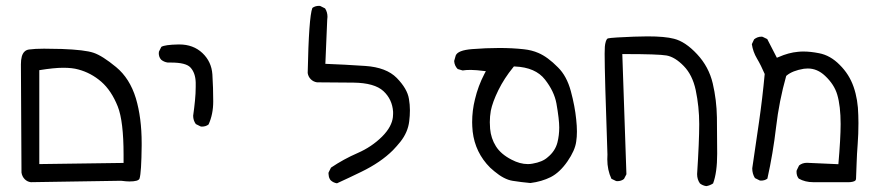

<svg xmlns="http://www.w3.org/2000/svg" viewBox="-20 -527 3040 663"><path d="M397.9 97.2Q416.5 99.6 426.8 99.6Q458.5 99.6 461.9 89.4Q468.3 68.4 469.2 -24.4Q469.2 -28.3 469.2 -32.7Q469.2 -120.1 449.2 -187.5Q428.2 -256.3 380.9 -295.4Q333.5 -334.5 303.2 -344.7Q272.9 -355 193.4 -357.9Q163.6 -358.9 132.1 -358.9Q100.6 -358.9 79.6 -356Q70.3 -354.5 64.5 -348.6Q52.2 -336.9 52.2 -304.7L54.2 68.8Q56.2 82.5 65.4 91.8Q74.2 100.6 86.4 102.1ZM115.7 39.6V-284.7Q167 -293 198.5 -293Q230 -293 250.5 -287.1Q294.4 -275.4 329.6 -244.9Q364.7 -214.4 386.7 -159.2Q406.7 -108.4 406.7 7.3Q406.7 17.6 406.7 35.6Z M676.8 -89.8Q690.9 -89.8 700.2 -97.2Q716.3 -132.3 716.3 -176.8Q716.3 -223.6 713.4 -270Q710.4 -314 679 -343.8Q647.5 -373.5 599.1 -373.5Q597.7 -373.5 596.2 -373.5Q549.3 -372.6 537.1 -365.2L528.8 -348.6Q528.3 -346.7 528.3 -342.3Q528.3 -337.9 530 -332Q531.7 -326.2 536.6 -320.8Q545.9 -313 559.1 -311Q564.9 -311 570.3 -311Q622.1 -311 637.7 -293.9Q654.8 -275.4 655.8 -242.2Q655.8 -234.9 655.8 -227.1Q655.8 -204.6 653.3 -179.7Q650.9 -154.8 647 -127.4Q647 -111.3 656.2 -98.6L672.9 -90.3Q674.8 -89.8 676.8 -89.8Z M1362.3 -37.1Q1388.7 -70.3 1393.1 -108.4Q1395.5 -127.4 1395.5 -146.5Q1395.5 -165.5 1392.1 -185.5Q1386.7 -220.2 1350.1 -257.8Q1314 -294.4 1241.2 -299.3Q1168.5 -304.2 1103.5 -306.6L1109.9 -458Q1110.8 -463.4 1110.8 -468.8Q1110.8 -485.4 1102.5 -498L1085.9 -506.3Q1084 -506.8 1082 -506.8Q1067.9 -506.8 1058.6 -499.5Q1046.4 -468.3 1042.5 -274.9Q1044.4 -262.2 1053.2 -253.4Q1062 -244.6 1074.7 -242.7Q1131.3 -242.7 1200.7 -241.7Q1273.4 -240.7 1304 -212.4Q1334.5 -184.1 1337.4 -141.1Q1337.4 -137.7 1337.4 -133.5Q1337.4 -129.4 1336.7 -122.3Q1335.9 -115.2 1333.3 -106.9Q1330.6 -98.6 1326.2 -90.3Q1316.9 -72.8 1299.3 -55.2Q1263.2 -19.5 1214.8 1.5Q1166.5 22.5 1123 51.8L1114.7 68.4Q1114.3 70.3 1114.3 71.5Q1114.3 72.8 1114.5 74.2Q1114.7 75.7 1115 77.9Q1115.2 80.1 1115.5 82Q1115.7 84 1116.5 85.9Q1117.2 87.9 1118.2 89.8Q1119.6 93.3 1122.6 96.2Q1131.3 104 1143.6 106Q1186.5 86.4 1227.5 66.4Q1294.9 33.7 1336.9 -8.3Q1350.1 -22 1362.3 -37.1Z M1577.6 -283.7Q1588.9 -285.6 1605.7 -285.6Q1622.6 -285.6 1657.7 -281.2L1652.8 -272Q1630.9 -230 1620.1 -184.1Q1610.4 -145.5 1610.4 -105Q1610.4 -97.7 1610.8 -90.8Q1613.8 -16.1 1660.2 38.6Q1671.9 52.7 1687 64.5Q1720.7 92.8 1750.2 97.4Q1779.8 102.1 1811.5 105Q1850.6 100.1 1881.8 84.5Q1913.1 68.4 1939.5 30.3Q1965.8 -7.8 1969.7 -38.1Q1972.2 -53.7 1972.2 -72.8Q1972.2 -91.8 1969.7 -114.7Q1965.3 -159.7 1951.2 -212.2Q1937 -264.6 1906.7 -294.4Q1871.1 -330.6 1838.9 -344.2Q1816.4 -354 1789.1 -356.9Q1749.5 -361.3 1703.9 -361.3Q1658.2 -361.3 1609.9 -357.4Q1561 -353.5 1553.7 -335.4L1548.3 -316.4Q1549.3 -299.8 1560.5 -288.6ZM1802.7 39.6Q1775.4 39.6 1746.6 24.4Q1709.5 5.4 1692.4 -22Q1675.3 -49.3 1672.4 -82.5Q1671.4 -93.8 1671.4 -105Q1671.4 -125 1674.8 -144.5Q1680.7 -174.3 1700.9 -215.6Q1721.2 -256.8 1752 -294.4L1754.4 -297.4H1758.3Q1829.1 -294.4 1861.8 -252.4Q1893.6 -211.9 1901.4 -169.9Q1911.1 -114.3 1911.1 -86.9Q1911.1 -59.6 1904.8 -34.7Q1897 -4.9 1871.1 16.1Q1853.5 32.2 1818.8 38.1Q1811 39.6 1802.7 39.6Z M2215.8 -401.4Q2199.2 -401.4 2168.7 -400.4Q2138.2 -399.4 2111.8 -397.7Q2085.4 -396 2079.6 -394.5Q2075.2 -393.6 2071.8 -383.3Q2069.3 -375 2068.6 -365.7Q2067.9 -356.4 2067.9 -341.3Q2067.9 -270 2077.6 6.8Q2077.1 15.6 2077.1 22.9Q2077.1 60.1 2091.3 90.3L2107.4 98.1Q2109.4 98.6 2111.3 98.6Q2125.5 98.6 2134.8 90.8L2143.1 74.7L2128.9 -340.3H2136.7Q2253.4 -340.3 2281.7 -335.4Q2311 -330.1 2341.3 -298.8Q2371.1 -268.1 2382.3 -216.3Q2394.5 -158.2 2394.5 -98.4Q2394.5 -38.6 2387.2 74.2Q2387.2 92.8 2397 106.4Q2406.2 113.8 2418.9 115.7Q2431.2 113.8 2442.4 106.4Q2456.5 68.8 2456.5 3.7Q2456.5 -61.5 2455.6 -121.6Q2454.6 -181.6 2441.2 -239Q2427.7 -296.4 2387.2 -339.8Q2346.7 -383.3 2307.6 -393.1Q2276.4 -401.4 2215.8 -401.4Z M2903.8 102.1Q2906.7 102.1 2912.1 102.1Q2917.5 102.1 2924.1 100.6Q2930.7 99.1 2933.3 96.7Q2936 94.2 2936 89.8Q2937 68.8 2938 36.6Q2939 4.4 2941.7 -29.8Q2944.3 -64 2944.3 -102.1Q2944.3 -114.7 2943.8 -128.9Q2942.9 -183.1 2927.7 -226.8Q2912.6 -270.5 2879.4 -303.2Q2847.2 -335.9 2808.1 -343.3Q2778.8 -349.1 2753.9 -349.1Q2744.1 -349.1 2735.4 -348.1Q2703.1 -345.2 2668.9 -330.1L2662.6 -327.6L2629.4 -392.1L2613.3 -399.9Q2611.8 -400.4 2609.9 -400.4Q2595.2 -400.4 2584 -391.1L2576.2 -374.5Q2580.1 -348.1 2594 -324.7Q2607.9 -301.3 2620.6 -271.5Q2612.8 -187.5 2601.1 -106.4L2577.6 54.2Q2577.6 73.2 2586.9 87.9L2603.5 96.2Q2605.5 96.7 2607.4 96.7Q2621.1 96.7 2629.9 89.8Q2649.4 2.4 2659.9 -87.9Q2670.4 -178.2 2694.8 -264.6L2696.3 -266.1Q2716.8 -283.2 2755.9 -289.6Q2762.7 -290.5 2769.5 -290.5Q2802.2 -290.5 2829.1 -265.1Q2860.8 -235.4 2871.1 -200.2Q2882.8 -160.6 2882.8 -98.6Q2882.8 -49.3 2875 40L2766.6 35.2Q2750.5 35.2 2739.3 44.4L2731 61.5Q2730.5 64 2730.5 65.9Q2730.5 80.6 2738.3 89.8Q2760.3 102.1 2788.1 102.1Q2792 102.1 2795.9 102.1H2903.3Z"/></svg>

Font: Bakudai
Style: ExtraLight
Weight: 200
Version: Version 1.48